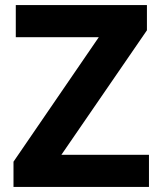

<svg xmlns="http://www.w3.org/2000/svg" viewBox="-20 -734 636 754"><path d="M565 0H33V-99L368 -588H42V-714H557V-615L221 -126H565Z"/></svg>

Font: Noto Sans Georgian Bold
Style: Regular
Weight: 700
Designer: Monotype Design Team, Akaki Razmadze
Foundry: Google LLC
Version: Version 2.005; ttfautohint (v1.8.4.7-5d5b)